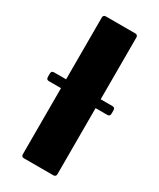

<svg xmlns="http://www.w3.org/2000/svg" viewBox="-194 -723 647 781"><g transform="rotate(30 129.5 -333.0)"><path d="M61 0Q48.5 0 48.5 -12.5V-654Q48.5 -666.5 61 -666.5H198.5Q211 -666.5 211 -654V-12.5Q211 0 198.5 0ZM-8 -322.5Q-20.5 -322.5 -20.5 -335V-351.5Q-20.5 -364 -8 -364H266Q278.5 -364 278.5 -351.5V-335Q278.5 -322.5 266 -322.5Z"/></g></svg>

Font: Jaro 24pt
Style: Regular
Weight: 400
Designer: Agyei Archer, Celine Hurka, Mirko Velimirović
Version: Version 1.000